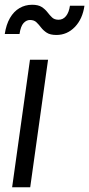

<svg xmlns="http://www.w3.org/2000/svg" viewBox="-26 -787 375 807"><path d="M25 0 100 -536H176L101 0ZM100 -703Q85 -703 73 -690Q61 -677 56 -644H-6Q0 -684 16 -711.5Q32 -739 56 -753Q80 -767 109 -767Q135 -767 149.5 -757.5Q164 -748 173.5 -735.5Q183 -723 193 -713.5Q203 -704 220 -704Q239 -704 251.5 -719.5Q264 -735 268 -763H329Q321 -707 288.5 -673.5Q256 -640 211 -640Q185 -640 170.5 -649.5Q156 -659 146.5 -671.5Q137 -684 127 -693.5Q117 -703 100 -703Z"/></svg>

Font: Kosmopol Plus Jakarta Sans Italic It
Style: Regular
Weight: 400
Italic angle: -8.04999°
Designer: Gumpita Rahayu
Foundry: Tokotype
Version: Version 2.006